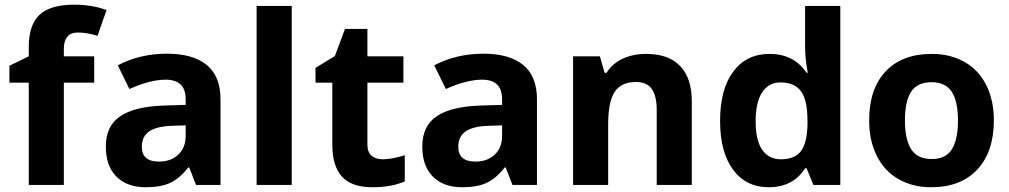

<svg xmlns="http://www.w3.org/2000/svg" viewBox="-20 -785 4284 815"><path d="M379.9 -434.1H251V0H102.1V-434.1H20V-505.9L102.1 -545.9V-585.9Q102.1 -679.2 147.9 -722.2Q193.8 -765.1 294.9 -765.1Q372.1 -765.1 432.1 -742.2L394 -632.8Q349.1 -647 311 -647Q279.3 -647 265.1 -628.2Q251 -609.4 251 -580.1V-545.9H379.9Z M812 0 783.2 -74.2H779.3Q741.7 -26.9 701.9 -8.5Q662.1 9.8 598.1 9.8Q519.5 9.8 474.4 -35.2Q429.2 -80.1 429.2 -163.1Q429.2 -250 490 -291.3Q550.8 -332.5 673.3 -336.9L768.1 -339.8V-363.8Q768.1 -446.8 683.1 -446.8Q617.7 -446.8 529.3 -407.2L480 -507.8Q574.2 -557.1 689 -557.1Q798.8 -557.1 857.4 -509.3Q916 -461.4 916 -363.8V0ZM768.1 -252.9 710.4 -251Q645.5 -249 613.8 -227.5Q582 -206.1 582 -162.1Q582 -99.1 654.3 -99.1Q706.1 -99.1 737.1 -128.9Q768.1 -158.7 768.1 -208Z M1218.3 0H1069.3V-759.8H1218.3Z M1604.5 -108.9Q1643.6 -108.9 1698.2 -126V-15.1Q1642.6 9.8 1561.5 9.8Q1472.2 9.8 1431.4 -35.4Q1390.6 -80.6 1390.6 -170.9V-434.1H1319.3V-497.1L1401.4 -546.9L1444.3 -662.1H1539.6V-545.9H1692.4V-434.1H1539.6V-170.9Q1539.6 -139.2 1557.4 -124Q1575.2 -108.9 1604.5 -108.9Z M2155.3 0 2126.5 -74.2H2122.6Q2085 -26.9 2045.2 -8.5Q2005.4 9.8 1941.4 9.8Q1862.8 9.8 1817.6 -35.2Q1772.5 -80.1 1772.5 -163.1Q1772.5 -250 1833.3 -291.3Q1894 -332.5 2016.6 -336.9L2111.3 -339.8V-363.8Q2111.3 -446.8 2026.4 -446.8Q1960.9 -446.8 1872.6 -407.2L1823.2 -507.8Q1917.5 -557.1 2032.2 -557.1Q2142.1 -557.1 2200.7 -509.3Q2259.3 -461.4 2259.3 -363.8V0ZM2111.3 -252.9 2053.7 -251Q1988.8 -249 1957 -227.5Q1925.3 -206.1 1925.3 -162.1Q1925.3 -99.1 1997.6 -99.1Q2049.3 -99.1 2080.3 -128.9Q2111.3 -158.7 2111.3 -208Z M2916.5 0H2767.6V-318.8Q2767.6 -377.9 2746.6 -407.5Q2725.6 -437 2679.7 -437Q2617.2 -437 2589.4 -395.3Q2561.5 -353.5 2561.5 -256.8V0H2412.6V-545.9H2526.4L2546.4 -476.1H2554.7Q2579.6 -515.6 2623.3 -535.9Q2667 -556.2 2722.7 -556.2Q2817.9 -556.2 2867.2 -504.6Q2916.5 -453.1 2916.5 -356Z M3242.7 9.8Q3146.5 9.8 3091.6 -64.9Q3036.6 -139.6 3036.6 -272Q3036.6 -406.2 3092.5 -481.2Q3148.4 -556.2 3246.6 -556.2Q3349.6 -556.2 3403.8 -476.1H3408.7Q3397.5 -537.1 3397.5 -585V-759.8H3546.9V0H3432.6L3403.8 -70.8H3397.5Q3346.7 9.8 3242.7 9.8ZM3294.9 -108.9Q3352.1 -108.9 3378.7 -142.1Q3405.3 -175.3 3407.7 -254.9V-271Q3407.7 -358.9 3380.6 -397Q3353.5 -435.1 3292.5 -435.1Q3242.7 -435.1 3215.1 -392.8Q3187.5 -350.6 3187.5 -270Q3187.5 -189.5 3215.3 -149.2Q3243.2 -108.9 3294.9 -108.9Z M3821.3 -273.9Q3821.3 -192.9 3847.9 -151.4Q3874.5 -109.9 3934.6 -109.9Q3994.1 -109.9 4020.3 -151.1Q4046.4 -192.4 4046.4 -273.9Q4046.4 -355 4020 -395.5Q3993.7 -436 3933.6 -436Q3874 -436 3847.7 -395.8Q3821.3 -355.5 3821.3 -273.9ZM4198.7 -273.9Q4198.7 -140.6 4128.4 -65.4Q4058.1 9.8 3932.6 9.8Q3854 9.8 3793.9 -24.7Q3733.9 -59.1 3701.7 -123.5Q3669.4 -188 3669.4 -273.9Q3669.4 -407.7 3739.3 -481.9Q3809.1 -556.2 3935.5 -556.2Q4014.2 -556.2 4074.2 -522Q4134.3 -487.8 4166.5 -423.8Q4198.7 -359.9 4198.7 -273.9Z"/></svg>

Font: CAA NEO Sans
Style: Bold
Weight: 700
Version: Version 1.10